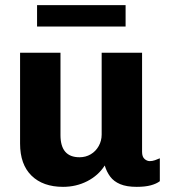

<svg xmlns="http://www.w3.org/2000/svg" viewBox="-20 -716 665 746"><path d="M225 10Q147 10 102.5 -33.5Q58 -77 58 -158V-511H215V-191Q215 -148 233.5 -126.5Q252 -105 289 -105Q313 -105 332.5 -116.5Q352 -128 363.5 -148.5Q375 -169 375 -193V-511H532V-126Q532 -107 541.5 -98.5Q551 -90 562 -90Q572 -90 582 -93.5Q592 -97 601 -101V-12Q588 -2 566 4Q544 10 511 10Q472 10 447 -0.5Q422 -11 408 -30Q394 -49 387 -73Q362 -34 319 -12Q276 10 225 10ZM124 -613V-696H468V-613Z"/></svg>

Font: Chivo Medium
Style: Bold
Weight: 700
Version: Version 2.002